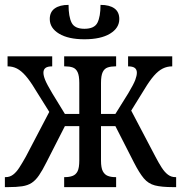

<svg xmlns="http://www.w3.org/2000/svg" viewBox="-20 -767 742 787"><path d="M0 0V-41H4Q20 -41 33.5 -51Q47 -61 59.5 -80.5Q72 -100 86 -125L198 -339L196 -286L124 -401Q103 -436 85 -456.5Q67 -477 49.5 -486Q32 -495 11 -495V-536H194V-495Q175 -495 166.5 -488.5Q158 -482 158 -469Q158 -457 165 -439.5Q172 -422 194 -385L246 -300H305V-427Q305 -457 298 -471.5Q291 -486 278 -490.5Q265 -495 247 -495H243V-536H456V-495H452Q435 -495 421.5 -490.5Q408 -486 401 -471.5Q394 -457 394 -427V-300H453L506 -385Q528 -422 534.5 -439.5Q541 -457 541 -469Q541 -482 532.5 -488.5Q524 -495 505 -495V-536H686V-495Q665 -495 647 -486Q629 -477 611 -456.5Q593 -436 572 -401L502 -288L504 -340L617 -125Q630 -100 642.5 -80.5Q655 -61 668.5 -51Q682 -41 698 -41H702V0H689Q642 0 615 -7Q588 -14 569.5 -36Q551 -58 529 -101L453 -250H394V-109Q394 -79 401.5 -65Q409 -51 422 -46Q435 -41 452 -41H456V0H243V-41H247Q264 -41 277.5 -46Q291 -51 298 -65Q305 -79 305 -109V-250H246L170 -101Q154 -69 140 -48.5Q126 -28 110 -17.5Q94 -7 71 -3.5Q48 0 13 0ZM326 -606Q260 -606 222 -629Q184 -652 184 -689Q184 -718 204.5 -732.5Q225 -747 261 -747Q261 -699 273.5 -674Q286 -649 326 -649Q367 -649 379.5 -674Q392 -699 392 -747Q429 -747 449 -732.5Q469 -718 469 -689Q469 -652 431 -629Q393 -606 326 -606Z"/></svg>

Font: Noto Serif Condensed
Style: Regular
Weight: 400
Width: 3
Designer: Monotype Design Team
Foundry: Monotype Imaging Inc.
Version: Version 2.015